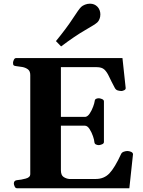

<svg xmlns="http://www.w3.org/2000/svg" viewBox="-20 -1002 761 1022"><path d="M53.7 -24.9Q53.7 -41 69.8 -43Q93.3 -44.9 117.2 -51.5Q141.1 -58.1 141.1 -74.2V-602.5Q141.1 -623.5 128.7 -632.8Q116.2 -642.1 99.1 -645.3Q82 -648.4 66.9 -649.9Q56.6 -650.9 53 -654.1Q49.3 -657.2 49.3 -668Q49.3 -673.3 53.5 -683.1Q57.6 -692.9 65.9 -692.9H631.8L648.9 -534.2Q649.9 -525.9 640.9 -521.7Q631.8 -517.6 626.5 -517.6Q618.7 -517.6 607.9 -520.3Q597.2 -522.9 591.3 -533.7Q571.8 -570.3 560.3 -595Q548.9 -619.6 535.2 -632.1Q521.5 -644.5 495.1 -644.5H304.2V-379.9H434.6Q447.3 -381.8 458 -398.4Q468.8 -415 475.8 -434.3Q482.9 -453.6 483.9 -463.4Q484.9 -473.1 491.7 -476.1Q498.5 -479 506.3 -479Q511.7 -479 522.5 -474.9Q533.2 -470.7 533.2 -462.4V-246.1Q533.2 -237.8 522.5 -233.6Q511.7 -229.5 506.3 -229.5Q498.5 -229.5 491 -232.9Q483.4 -236.3 482.4 -245.6Q481.9 -256.3 474.9 -277.1Q467.8 -297.9 456.5 -315.4Q445.3 -333 431.6 -333H304.2V-96.2Q304.2 -69.3 318.4 -60.1Q332.5 -50.8 348.6 -49.3H489.7Q533.7 -49.3 562.3 -79.1Q590.8 -108.9 624.5 -182.1Q628.4 -190.9 639.2 -194.6Q649.9 -198.2 657.7 -198.2Q667 -198.2 677 -194.1Q687 -189.9 688 -181.6L668.5 0H70.3Q62 0 57.9 -9.8Q53.7 -19.5 53.7 -24.9ZM305.2 -754.9 277.8 -783.2Q334.5 -852.5 367.4 -903.3Q400.4 -954.1 411.6 -964.8Q419.4 -972.2 432.4 -977.3Q445.3 -982.4 459 -982.4Q482.9 -982.4 498.5 -966.3Q506.8 -957.5 510.5 -947Q514.2 -936.5 514.2 -925.3Q514.2 -912.6 509.8 -901.1Q505.4 -889.6 498 -882.8Q486.8 -872.1 433.3 -841.6Q379.9 -811 305.2 -754.9Z"/></svg>

Font: Gelasio
Style: Regular
Weight: 400
Designer: Eben Sorkin
Foundry: Eben Sorkin
Version: Version 1.008